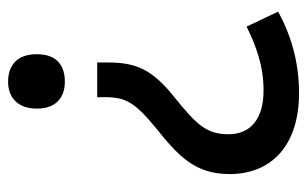

<svg xmlns="http://www.w3.org/2000/svg" viewBox="-166 -420 778 487"><g transform="rotate(-90 223.5 -177.0)"><path d="M329 -473C329 -525 299 -546 259 -546C223 -546 191 -525 191 -473C191 -421 223 -402 259 -402C299 -402 329 -421 329 -473ZM308 -291V-320H220V-300C220 -248 207 -225 143 -172C69 -113 25 -71 25 16C25 123 99 192 230 192C313 192 380 170 437 139L399 59C350 83 300 102 237 102C166 102 126 70 126 13C126 -42 149 -67 221 -125C287 -178 308 -218 308 -291Z"/></g></svg>

Font: Noto Sans Gujarati UI Medium
Style: Regular
Weight: 500
Designer: Jelle Bosma - Monotype Design Team, Universal Thirst
Foundry: Monotype Imaging Inc.
Version: Version 2.106